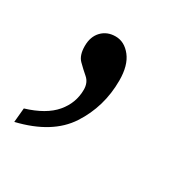

<svg xmlns="http://www.w3.org/2000/svg" viewBox="-110 -166 364 374"><g transform="rotate(30 72.5 20.5)"><path d="M-33 110Q10 97 30 73.5Q50 50 50 20Q50 4 39.5 -5Q29 -14 19 -24Q9 -34 9 -55Q9 -76 21 -88.5Q33 -101 52 -101Q72 -101 86.5 -82.5Q101 -64 101 -30Q101 29 70 76.5Q39 124 -36 142Z"/></g></svg>

Font: Noto Serif ExtraCondensed Light
Style: Italic
Weight: 300
Width: 2
Italic angle: -12°
Designer: Monotype Design Team
Foundry: Monotype Imaging Inc.
Version: Version 2.014; ttfautohint (v1.8.4.7-5d5b)